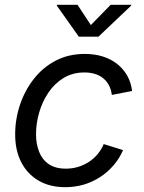

<svg xmlns="http://www.w3.org/2000/svg" viewBox="-20 -777 606 809"><path d="M255.4 11.7Q189.9 11.7 142.6 -15.9Q95.2 -43.5 69.6 -93.3Q43.9 -143.1 43.9 -210.4Q43.9 -274.9 64.2 -335.4Q84.5 -396 122.6 -444.6Q160.6 -493.2 214.8 -521.5Q269 -549.8 337.4 -549.8Q378.4 -549.8 412.8 -539.1Q447.3 -528.3 473.4 -507.8Q499.5 -487.3 515.9 -458.5Q532.2 -429.7 536.6 -393.6L451.2 -377Q448.7 -397.9 440.2 -415.3Q431.6 -432.6 417.2 -445.3Q402.8 -458 382.3 -464.8Q361.8 -471.7 335.4 -471.7Q286.1 -471.7 248 -448.5Q210 -425.3 184.1 -387Q158.2 -348.6 145 -302.7Q131.8 -256.8 131.8 -211.4Q131.8 -170.4 144.8 -137.5Q157.7 -104.5 185.5 -85.4Q213.4 -66.4 257.3 -66.4Q285.6 -66.4 310.5 -74.2Q335.4 -82 356.2 -95.9Q377 -109.9 392.3 -128.7Q407.7 -147.5 417 -169.9L498.5 -144.5Q482.9 -108.4 457.8 -79.6Q432.6 -50.8 400.9 -30.3Q369.1 -9.8 332.3 1Q295.4 11.7 255.4 11.7ZM306.6 -756.8 362.8 -671.4 446.3 -756.8H533.2L532.2 -752.9L395 -622.6H312L219.7 -752.9L220.2 -756.8Z"/></svg>

Font: Inter 16pt
Style: Italic
Weight: 400
Italic angle: -9.3988°
Version: Version 4.001;git-66647c0bb